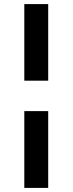

<svg xmlns="http://www.w3.org/2000/svg" viewBox="-20 -758 355 940"><path d="M99 162V-214H216V162ZM99 -363V-738H216V-363Z"/></svg>

Font: REM Medium SemiBold
Style: Regular
Weight: 600
Version: Version 1.005;gftools[0.9.28]